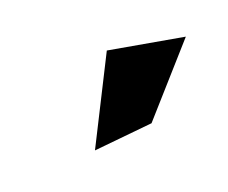

<svg xmlns="http://www.w3.org/2000/svg" viewBox="-46 -887 481 405"><g transform="rotate(-30 194.0 -685.0)"><path d="M229 -775 388 -717 234 -595 102 -605Z"/></g></svg>

Font: TypoPRO Montserrat
Style: Italic
Weight: 800
Italic angle: -11.3°
Designer: Julieta Ulanovsky
Foundry: Julieta Ulanovsky
Version: Version 6.001